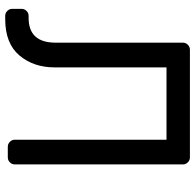

<svg xmlns="http://www.w3.org/2000/svg" viewBox="-26 -714 750 738"><g transform="rotate(90 349.0 -345.0)"><path d="M585 -700Q596 -700 604 -692Q612 -684 612 -673V-27Q612 -16 604 -8Q596 0 585 0H544Q533 0 525 -8Q517 -16 517 -27V-610H239V-180Q239 -99 193 -44.5Q147 10 53 10H41Q30 10 22 2Q14 -6 14 -17V-53Q14 -64 22 -72Q30 -80 41 -80H49Q144 -80 144 -184V-673Q144 -684 152 -692Q160 -700 171 -700Z"/></g></svg>

Font: Contemporary
Style: Regular
Weight: 400
Designer: Victor Tran
Foundry: Victor Tran
Version: Version 1.100